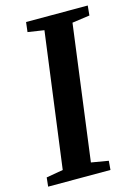

<svg xmlns="http://www.w3.org/2000/svg" viewBox="-118 -805 612 866"><g transform="rotate(-15 188.0 -371.5)"><path d="M-3.5 0 1 -42 79.5 -55.5 163 -686 87 -697.5 92.5 -743H380.5L376 -697.5L294 -686L211 -55.5L291 -42L287.5 0Z"/></g></svg>

Font: Merriweather 28pt SemiBold
Style: Italic
Weight: 600
Italic angle: -7.8°
Version: Version 2.101